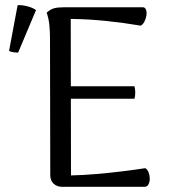

<svg xmlns="http://www.w3.org/2000/svg" viewBox="-20 -721 654 741"><path d="M220 0Q200 0 187 -12Q174 -24 174 -45L173 -569Q173 -599 170.5 -624.5Q168 -650 160 -672Q174 -685 188.5 -689Q203 -693 229 -693H531Q540 -693 543.5 -683.5Q547 -674 545 -661Q543 -648 537 -637Q531 -626 523 -622Q458 -633 391 -640Q324 -647 253 -648L254 -44Q302 -45 353.5 -49.5Q405 -54 453.5 -60Q502 -66 541 -72Q549 -67 553.5 -55.5Q558 -44 558 -31.5Q558 -19 553 -9.5Q548 0 538 0ZM238 -340V-388H499Q502 -376 502 -363.5Q502 -351 499 -340ZM50 -518Q42 -518 31 -519.5Q20 -521 15 -525L48 -701Q66 -702 86.5 -696.5Q107 -691 119 -682Z"/></svg>

Font: Arima
Style: Regular
Weight: 400
Designer: Joana Correia and Natanael Gama
Foundry: NDISCOVER
Version: Version 1.101;gftools[0.9.23]